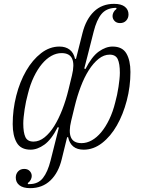

<svg xmlns="http://www.w3.org/2000/svg" viewBox="-20 -766 742 998"><path d="M137 212Q100 212 81 197Q62 182 62 157Q62 138 74 125Q86 112 106 112Q124 112 134.5 123Q145 134 145 149Q145 158 140 168Q135 178 124 186L126 191H133Q178 191 203 159.5Q228 128 243 68L286 -103L280 -105Q247 -40 210.5 -14Q174 12 139 12Q88 12 67 -24.5Q46 -61 46 -121Q46 -196 64.5 -268.5Q83 -341 116 -398Q149 -455 193.5 -489.5Q238 -524 289 -524Q321 -524 342 -508Q363 -492 370 -460H375L409 -595Q427 -666 468.5 -706Q510 -746 573 -746Q610 -746 629 -731Q648 -716 648 -691Q648 -672 636 -659Q624 -646 604 -646Q586 -646 575.5 -657Q565 -668 565 -683Q565 -692 570 -702Q575 -712 586 -720L584 -725H577Q532 -723 507 -692.5Q482 -662 467 -602L434 -472L418 -410L424 -407Q457 -472 493.5 -498Q530 -524 565 -524Q616 -524 637 -488Q658 -452 658 -392Q658 -316 639 -243.5Q620 -171 587.5 -114Q555 -57 510.5 -22.5Q466 12 415 12Q348 12 334 -53H329L301 61Q284 132 242 172Q200 212 137 212ZM154 -30Q184 -30 211.5 -52Q239 -74 262 -111Q285 -148 304 -197Q323 -246 336 -300L354 -374Q368 -431 355 -460.5Q342 -490 300 -490Q273 -490 247 -475.5Q221 -461 198 -433.5Q175 -406 156 -366.5Q137 -327 125 -278Q120 -260 115.5 -239Q111 -218 108 -197.5Q105 -177 103 -158Q101 -139 101 -124Q101 -77 112 -53.5Q123 -30 154 -30ZM404 -22Q431 -22 457 -36.5Q483 -51 506 -78.5Q529 -106 548 -145.5Q567 -185 579 -234Q584 -252 588.5 -273Q593 -294 596 -314.5Q599 -335 601 -354Q603 -373 603 -388Q603 -435 592 -458.5Q581 -482 550 -482Q520 -482 492.5 -460Q465 -438 441.5 -401Q418 -364 399.5 -315Q381 -266 368 -212L350 -138Q336 -81 349 -51.5Q362 -22 404 -22Z"/></svg>

Font: IBM Plex Serif Light
Style: Italic
Weight: 300
Italic angle: -14°
Designer: Mike Abbink, Paul van der Laan, Pieter van Rosmalen
Foundry: Bold Monday
Version: Version 3.001